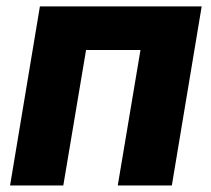

<svg xmlns="http://www.w3.org/2000/svg" viewBox="-20 -565 644 585"><path d="M10.7 0 101.6 -545.5H594.5L503.6 0H338.8L408 -412.6H242.2L172.9 0Z"/></svg>

Font: Inter P Extra Bold
Style: Italic
Weight: 800
Italic angle: 9.39999°
Designer: Rasmus Andersson
Foundry: rsms
Version: Version 3.018;git-588b23468